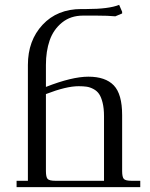

<svg xmlns="http://www.w3.org/2000/svg" viewBox="-20 -766 613 786"><path d="M47.9 0V-25.9H94.2V-500Q94.2 -600.1 154.3 -664.6Q214.4 -729 313 -729H334Q425.8 -729 467.8 -746.1L480 -717.8V-710.9L452.1 -699.2Q422.4 -702.1 375 -702.1H319.8Q269 -702.1 233.9 -673.6Q198.7 -645 183.3 -600.6Q168 -556.2 168 -500V-410.2Q274.9 -452.1 341.8 -452.1Q411.6 -452.1 445.8 -416.5Q480 -380.9 480 -294.9V-65.9Q480 -41 487.1 -33.4Q494.1 -25.9 519 -25.9H554.2V0ZM168 -65.9Q168 -41 175 -33.4Q182.1 -25.9 207 -25.9H405.8V-290Q405.8 -322.3 400.1 -345.2Q394.5 -368.2 385.7 -381.1Q377 -394 362.5 -401.6Q348.1 -409.2 334.5 -411.1Q320.8 -413.1 301.8 -413.1Q251 -413.1 168 -380.9Z"/></svg>

Font: Dihjauti
Style: Regular
Weight: 400
Designer: T. Christopher White
Version: Version 3.0.0